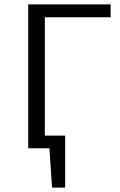

<svg xmlns="http://www.w3.org/2000/svg" viewBox="-20 -678 548 878"><path d="M156 0V-58H278L242 0ZM218 180 202 -58H278V180ZM109 0V-658H185V0ZM144 -599V-658H486V-599Z"/></svg>

Font: Ysabeau Office
Style: Regular
Weight: 400
Designer: Christian Thalmann (Catharsis Fonts)
Version: Version 2.001;gftools[0.9.30]; featfreeze: tnum,lnum,ss02